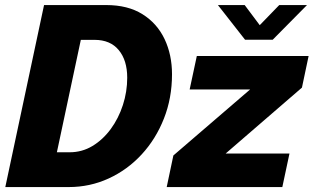

<svg xmlns="http://www.w3.org/2000/svg" viewBox="-20 -758 1270 778"><path d="M1.5 0 158.5 -737.5H410.5Q498 -737.5 557.2 -700.5Q616.5 -663.5 646.8 -599.8Q677 -536 677 -457Q677 -360.5 644.2 -277.5Q611.5 -194.5 553.8 -132Q496 -69.5 420.2 -34.8Q344.5 0 258.5 0ZM363 -596.5H307.5L210.5 -141H262.5Q312.5 -141 354.8 -166.5Q397 -192 428.8 -235.2Q460.5 -278.5 478 -332.5Q495.5 -386.5 495.5 -443Q495.5 -513.5 461.2 -555Q427 -596.5 363 -596.5ZM1153 -136 1124 0H655.5L682.5 -128L993.5 -395.5H748.5L777.5 -531H1230.5L1203.5 -403L894.5 -136ZM863 -737.5H971.5L1032.5 -656L1111.5 -737.5H1224L1085 -597H973Z"/></svg>

Font: Epilogue ExtraBold
Style: Italic
Weight: 800
Italic angle: -12°
Designer: Tyler Finck
Foundry: Etcetera Type Co
Version: Version 2.111; ttfautohint (v1.8.3)